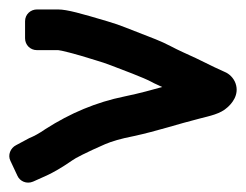

<svg xmlns="http://www.w3.org/2000/svg" viewBox="-43 -458 521 406"><path d="M10 -377C10 -363 21 -352 35 -352H80C84 -352 114 -345 158 -331C171 -327 181 -324 191 -320C214 -311 261 -294 279 -284C284 -281 290 -279 300 -274C278 -268 254 -261 220 -254C161 -242 106 -219 53 -185C40 -176 29 -170 19 -166L-9 -151C-21 -145 -27 -130 -21 -118L-6 -86C-1 -75 13 -68 27 -74L56 -87C69 -93 87 -103 110 -119C115 -123 140 -136 179 -153C193 -159 213 -165 239 -170C290 -181 334 -196 378 -207C401 -213 423 -217 438 -231C446 -238 464 -257 455 -282C451 -293 442 -302 432 -306C398 -321 388 -328 343 -348C327 -355 309 -366 286 -375L222 -400C212 -404 198 -409 184 -413C130 -429 99 -438 80 -438H35C22 -438 10 -428 10 -413Z"/></svg>

Font: Reckless Catfish
Style: Heavy
Weight: 400
Foundry: Cannot Into Space Fonts
Version: Version 0.2894